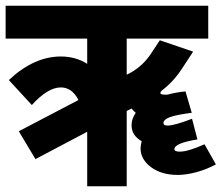

<svg xmlns="http://www.w3.org/2000/svg" viewBox="-55 -653 780 676"><path d="M252 2.9V-189L69.8 -92.8L11.2 -190.9L221.2 -300.8Q198.7 -345.2 159.2 -345.2Q113.3 -345.2 57.1 -283.2L-23.9 -371.1Q64.5 -454.1 159.2 -454.1Q211.4 -454.1 252 -428.2V-517.1H-35.2V-632.8H678.2V-517.1H391.1V-390.1L402.8 -396Q446.3 -419.4 475.1 -461.9L507.8 -511.2L625 -471.2L585 -410.2Q555.2 -364.7 513.2 -333Q504.4 -322.3 517.6 -320.3Q523.4 -319.3 534.2 -319.8Q568.4 -328.6 598.1 -331.1L620.1 -255.9Q593.3 -252.4 573.5 -248.5Q553.7 -244.6 543.5 -240.7Q533.2 -236.8 527.6 -232.2Q522 -227.5 521 -224.1Q520 -220.7 521 -216.8Q522.9 -210.9 535.2 -210.9Q559.1 -210.9 621.1 -234.9L640.1 -162.1Q559.1 -148.9 559.1 -127.9Q559.1 -119.1 578.1 -119.1Q606.9 -119.1 665 -145L705.1 -74.2Q673.8 -57.1 637.5 -47.1Q601.1 -37.1 570.8 -37.1Q513.7 -37.1 476.8 -64.5Q439.9 -91.8 439.9 -130.9Q439.9 -140.1 443.8 -155.8Q408.2 -176.3 408.2 -211.9Q408.2 -234.4 422.9 -255.9Q413.1 -263.7 408.2 -271L391.1 -262.2V2.9Z"/></svg>

Font: LT Superior
Style: Bold
Weight: 400
Designer: Daniel Lyons
Foundry: LyonsType
Version: Version 1.000